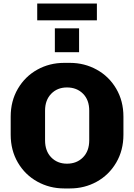

<svg xmlns="http://www.w3.org/2000/svg" viewBox="-20 -1048 753 1078"><path d="M40 -292V-393Q40 -481 80.5 -550Q121 -619 189.5 -657Q258 -695 340 -695H373Q454 -695 523 -657Q592 -619 632.5 -550Q673 -481 673 -393V-292Q673 -204 632.5 -135Q592 -66 523.5 -28Q455 10 373 10H340Q259 10 190 -28Q121 -66 80.5 -135Q40 -204 40 -292ZM481 -260V-427Q481 -487 446 -522Q411 -557 356 -557Q302 -557 267.5 -521.5Q233 -486 233 -427V-260Q233 -200 267.5 -164.5Q302 -129 356 -129Q411 -129 446 -164.5Q481 -200 481 -260ZM524 -1028V-934H189V-1028ZM424 -755H288V-889H424Z"/></svg>

Font: Chivo ExtraBold
Style: Regular
Weight: 800
Designer: Hector Gatti
Foundry: Omnibus-Type
Version: Version 1.007